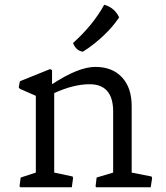

<svg xmlns="http://www.w3.org/2000/svg" viewBox="-20 -796 707 816"><path d="M360.8 -438Q293 -438 210.4 -400.4V-62.5L288.6 -45.9L290.5 -39.1L285.2 0H66.4L63 -4.4L67.9 -41.5L132.3 -62.5V-388.7L64.5 -418.5L59.6 -424.3L64.5 -450.7L192.9 -502.4L201.2 -498V-438Q313.5 -511.7 384.8 -511.7Q458 -511.7 499 -466.8Q539.6 -422.9 539.6 -344.7V-62.5L624 -45.9L626.5 -39.1L620.6 0H388.2L386.2 -4.4L390.6 -41.5L460.9 -62.5V-321.8Q460.9 -438 360.8 -438ZM332 -576.2Q302.2 -581.1 290.5 -613.3Q375.5 -689.5 422.9 -775.9Q466.8 -763.7 486.3 -722.2Q446.8 -662.6 377.9 -608.4Q356 -590.8 332 -576.2Z"/></svg>

Font: Trykker
Style: Regular
Weight: 400
Designer: Magnus Gaarde
Foundry: Magnus Gaarde
Version: Version 1.001